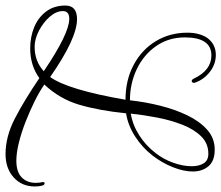

<svg xmlns="http://www.w3.org/2000/svg" viewBox="-135 -607 799 693"><g transform="rotate(90 264.5 -260.5)"><path d="M474 119Q411 119 346 85.5Q281 52 200 -3Q154 30 93 30Q51 30 16 15.5Q-19 1 -40.5 -27.5Q-62 -56 -62 -97Q-62 -139 -13 -139Q57 -139 196 -42Q242 -106 278 -314Q207 -314 152 -343.5Q97 -373 66.5 -423.5Q36 -474 36 -537Q36 -580 54 -608Q77 -640 116 -640Q150 -640 178 -618Q206 -596 217 -563Q217 -553 211 -553Q207 -553 205 -555.5Q203 -558 202 -560Q172 -624 118 -624Q53 -624 53 -528Q53 -470 84 -425Q115 -380 167 -355Q219 -330 280 -330Q286 -385 299.5 -439Q313 -493 334.5 -537.5Q356 -582 386.5 -609Q417 -636 458 -636Q499 -636 518 -613.5Q537 -591 537 -557Q537 -524 521.5 -485Q506 -446 479 -411Q451 -375 411 -349Q371 -323 327 -316Q317 -218 296 -147Q275 -76 223 -21Q249 -3 284.5 14.5Q320 32 358.5 47Q397 62 433.5 71Q470 80 498 80Q539 80 558.5 60.5Q578 41 578 10Q578 -3 575 -16Q575 -22 580 -22Q586 -22 588.5 -11Q591 0 591 14Q591 60 558.5 89.5Q526 119 474 119ZM328 -333Q370 -340 407 -364Q444 -388 470 -422Q493 -451 505.5 -486.5Q518 -522 518 -553Q518 -579 507.5 -596Q497 -613 473 -613Q436 -613 410.5 -587.5Q385 -562 368.5 -520Q352 -478 342.5 -429Q333 -380 328 -333ZM87 14Q139 14 175 -19Q39 -111 -14 -111Q-42 -111 -42 -88Q-42 -64 -21.5 -40.5Q-1 -17 29 -1.5Q59 14 87 14Z"/></g></svg>

Font: Updock
Style: Regular
Weight: 400
Designer: Robert E. Leuschke
Foundry: Robert E. Leuschke
Version: Version 1.010; ttfautohint (v1.8.4.7-5d5b)